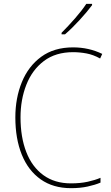

<svg xmlns="http://www.w3.org/2000/svg" viewBox="-20 -971 581 1001"><path d="M361 -699Q270 -699 209 -653Q148 -607 117.5 -529.5Q87 -452 87 -359Q87 -256 117 -178.5Q147 -101 206 -58Q265 -15 350 -15Q399 -15 437.5 -23.5Q476 -32 504 -44V-19Q476 -7 437 1.5Q398 10 350 10Q257 10 192 -36Q127 -82 93.5 -165Q60 -248 60 -359Q60 -460 94 -543Q128 -626 195 -675Q262 -724 361 -724Q443 -724 513 -690L502 -666Q466 -686 430.5 -692.5Q395 -699 361 -699ZM460 -944Q434 -909 394.5 -866Q355 -823 319 -792H301V-800Q335 -834 371 -875Q407 -916 430 -951H460Z"/></svg>

Font: Noto Sans Tamil SemiCondensed Thin
Style: Regular
Weight: 100
Width: 4
Designer: Jelle Bosma - Monotype Design Team
Foundry: Monotype Imaging Inc.
Version: Version 2.004; ttfautohint (v1.8.4.7-5d5b)